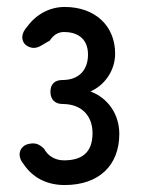

<svg xmlns="http://www.w3.org/2000/svg" viewBox="-20 -725 414 552"><path d="M166 -193C265 -193 323 -250 323 -340C323 -398 289 -444 240 -462C281 -480 311 -522 311 -571C311 -651 253 -705 166 -705C123 -705 84 -684 58 -648C35 -623 43 -598 64 -590C87 -581 99 -596 123 -608C132 -622 145 -633 164 -633C199 -633 233 -617 233 -568C233 -526 209 -495 160 -495C137 -495 125 -483 125 -461C125 -439 138 -426 160 -426C214 -426 246 -393 246 -342C246 -286 215 -264 164 -264C137 -264 117 -278 107 -297C94 -310 81 -317 58 -310C37 -303 27 -278 48 -253C74 -214 115 -193 166 -193Z"/></svg>

Font: 寒蝉半圆体
Style: Regular
Weight: 400
Designer: Yoshimichi Ohira & Warren
Foundry: ChillType
Version: Version 1.800;Glyphs 3.1.1 (3135)